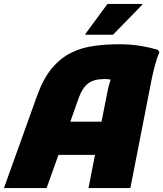

<svg xmlns="http://www.w3.org/2000/svg" viewBox="-41 -952 827 972"><path d="M-21 0 147 -468Q178 -554 221.5 -606Q265 -658 318.5 -684.5Q372 -711 434 -719.5Q496 -728 563 -728Q620 -728 668.5 -720Q717 -712 758 -700L766 -688Q754 -661 743.5 -621.5Q733 -582 727 -552L619 0H407L440 -168H255L195 0ZM359 -460 315 -336H473L503 -488Q506 -505 510.5 -520Q515 -535 519 -549Q502 -552 491 -552Q434 -552 405 -529.5Q376 -507 359 -460ZM391 -776V-780L503 -932H679V-928L531 -776Z"/></svg>

Font: Kufam Black
Style: Italic
Weight: 900
Italic angle: -11°
Designer: Artur Schmal
Foundry: Original Type
Version: Version 1.301; ttfautohint (v1.8.3)